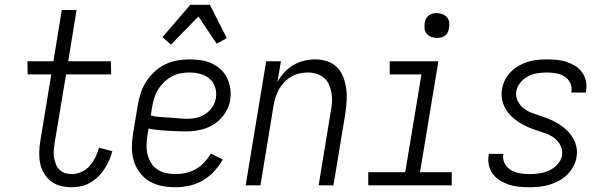

<svg xmlns="http://www.w3.org/2000/svg" viewBox="-20 -777 2540 805"><path d="M281 8Q257 8 234.5 2.5Q212 -3 194.5 -16.5Q177 -30 165 -49.5Q153 -69 148.5 -91.5Q144 -114 144.5 -138Q145 -162 149 -186L195 -465H96L95 -520H204L239 -735H301L266 -520H445L446 -465H257L209 -177Q207 -162 205.5 -146.5Q204 -131 206.5 -117Q209 -103 214 -89.5Q219 -76 229 -66Q239 -56 252.5 -51.5Q266 -47 281 -47Q301 -47 322 -56.5Q343 -66 357 -82.5Q371 -99 380.5 -118.5Q390 -138 395 -158L451 -143Q446 -124 438 -105.5Q430 -87 418.5 -69.5Q407 -52 392 -37Q377 -22 359 -11.5Q341 -1 321 3.5Q301 8 281 8Z M716 8Q686 8 658 2.5Q630 -3 606.5 -17Q583 -31 566 -53.5Q549 -76 541 -102.5Q533 -129 533 -158.5Q533 -188 538 -218L558 -338Q562 -363 570.5 -388Q579 -413 593.5 -435.5Q608 -458 628.5 -477Q649 -496 673.5 -507.5Q698 -519 723.5 -523.5Q749 -528 774 -528Q798 -528 822 -524.5Q846 -521 867 -511.5Q888 -502 905 -486.5Q922 -471 932 -450Q942 -429 945.5 -405.5Q949 -382 945 -357Q942 -338 932.5 -318.5Q923 -299 908.5 -283Q894 -267 876 -255.5Q858 -244 838 -237.5Q818 -231 798 -228.5Q778 -226 758 -226Q738 -226 718.5 -227Q699 -228 679.5 -229Q660 -230 640.5 -232Q621 -234 603 -238L598 -209Q595 -188 594.5 -167.5Q594 -147 599 -128Q604 -109 614 -93Q624 -77 640 -66.5Q656 -56 675.5 -51.5Q695 -47 716 -47Q737 -47 759 -52Q781 -57 801 -68Q821 -79 836.5 -96Q852 -113 864 -133L914 -108Q899 -82 878 -59Q857 -36 830.5 -20.5Q804 -5 774 1.5Q744 8 716 8ZM767 -279Q786 -279 805 -283.5Q824 -288 841.5 -299.5Q859 -311 870.5 -328.5Q882 -346 885 -365Q889 -389 882 -411Q875 -433 858.5 -447Q842 -461 820 -467Q798 -473 774 -473Q756 -473 737 -469.5Q718 -466 700.5 -456.5Q683 -447 668 -432.5Q653 -418 642.5 -401Q632 -384 626.5 -365.5Q621 -347 618 -329L612 -293Q630 -288 649.5 -286.5Q669 -285 689 -284Q709 -283 728 -281Q747 -279 767 -279ZM697 -590 661 -621 778 -757H860L931 -617L888 -594L812 -708Z M1010 0 1096 -520H1158L1143 -433Q1155 -455 1172 -473.5Q1189 -492 1210.5 -504.5Q1232 -517 1255.5 -522.5Q1279 -528 1302 -528Q1328 -528 1352 -520Q1376 -512 1393 -495Q1410 -478 1419 -454.5Q1428 -431 1431.5 -406Q1435 -381 1433.5 -355Q1432 -329 1428 -302L1378 0H1316L1367 -311Q1371 -331 1372 -350Q1373 -369 1370 -387Q1367 -405 1359.5 -422Q1352 -439 1338.5 -450.5Q1325 -462 1307.5 -467.5Q1290 -473 1271 -473Q1253 -473 1235.5 -469Q1218 -465 1202 -456Q1186 -447 1172.5 -433Q1159 -419 1150 -403Q1141 -387 1135.5 -370Q1130 -353 1127 -335L1072 0Z M1524 0V-55H1679L1747 -465H1614V-520H1818L1741 -55H1874V0ZM1812 -618Q1799 -618 1788 -622.5Q1777 -627 1769 -636Q1761 -645 1760 -657.5Q1759 -670 1761 -683Q1762 -691 1766.5 -699.5Q1771 -708 1778.5 -713Q1786 -718 1794.5 -720Q1803 -722 1811 -722Q1824 -722 1835.5 -717.5Q1847 -713 1854.5 -704Q1862 -695 1863.5 -682.5Q1865 -670 1862 -657Q1861 -649 1856.5 -640.5Q1852 -632 1845 -627Q1838 -622 1829 -620Q1820 -618 1812 -618Z M2200 8Q2178 8 2156.5 6Q2135 4 2115 -2.5Q2095 -9 2077.5 -19.5Q2060 -30 2047.5 -46Q2035 -62 2030 -83Q2025 -104 2029 -126L2030 -132H2091L2090 -129Q2087 -108 2096.5 -90.5Q2106 -73 2123 -63.5Q2140 -54 2159.5 -50.5Q2179 -47 2200 -47Q2221 -47 2241.5 -50Q2262 -53 2282 -62Q2302 -71 2317.5 -88Q2333 -105 2336 -125Q2340 -147 2330.5 -166Q2321 -185 2305 -197.5Q2289 -210 2269.5 -217Q2250 -224 2230 -230.5Q2210 -237 2191 -245.5Q2172 -254 2155 -265Q2138 -276 2123.5 -290Q2109 -304 2099 -322Q2089 -340 2085 -361Q2081 -382 2085 -404Q2088 -423 2097.5 -442Q2107 -461 2122 -476Q2137 -491 2155.5 -501.5Q2174 -512 2193.5 -518Q2213 -524 2233 -526Q2253 -528 2273 -528Q2294 -528 2315 -526Q2336 -524 2355.5 -517.5Q2375 -511 2392 -500.5Q2409 -490 2420.5 -474Q2432 -458 2436.5 -437.5Q2441 -417 2437 -395L2436 -389H2375L2376 -393Q2379 -413 2370.5 -430Q2362 -447 2346.5 -456.5Q2331 -466 2312 -469.5Q2293 -473 2273 -473Q2253 -473 2233.5 -470Q2214 -467 2195 -457.5Q2176 -448 2162 -431Q2148 -414 2145 -395Q2141 -373 2150.5 -354Q2160 -335 2176 -322.5Q2192 -310 2212 -303Q2232 -296 2251.5 -289.5Q2271 -283 2290 -274.5Q2309 -266 2326 -255Q2343 -244 2357.5 -230Q2372 -216 2382.5 -198Q2393 -180 2397 -159.5Q2401 -139 2397 -117Q2394 -97 2383 -77.5Q2372 -58 2356.5 -43Q2341 -28 2321.5 -18Q2302 -8 2282 -2Q2262 4 2241 6Q2220 8 2200 8Z"/></svg>

Font: Iosevka SS18 Light
Style: Italic
Weight: 300
Italic angle: -9°
Monospace: yes
Designer: Belleve Invis
Foundry: Belleve Invis
Version: Version 25.1.1; ttfautohint (v1.8.4)